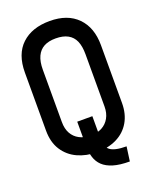

<svg xmlns="http://www.w3.org/2000/svg" viewBox="-153 -802 800 1002"><g transform="rotate(-20 247.0 -301.0)"><path d="M288 -47V-174H204V-38Q204 -4 213 24.5Q222 53 243 73Q264 93 300 104Q336 115 391 115L402 35Q369 35 346.5 30Q324 25 311.5 15.5Q299 6 293.5 -10Q288 -26 288 -47ZM35 -508V-186Q35 -121 63.5 -77Q92 -33 140 -11Q188 11 247 11Q310 11 357.5 -12.5Q405 -36 431 -80.5Q457 -125 457 -186V-507Q457 -605 402 -661Q347 -717 248 -717Q149 -717 92 -663.5Q35 -610 35 -508ZM128 -200V-490Q128 -535 141.5 -564Q155 -593 181 -607Q207 -621 246 -621Q287 -621 313.5 -606.5Q340 -592 352.5 -563.5Q365 -535 365 -490V-200Q365 -163 350 -136.5Q335 -110 309 -96Q283 -82 246 -82Q210 -82 183.5 -96Q157 -110 142.5 -136Q128 -162 128 -200Z"/></g></svg>

Font: Advent Pro SemiBold
Style: Regular
Weight: 600
Designer: VivaRado, Andreas Kalpakidis
Foundry: VivaRado, Andreas Kalpakidis
Version: Version 3.000